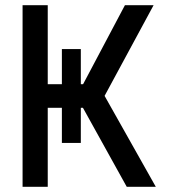

<svg xmlns="http://www.w3.org/2000/svg" viewBox="-20 -720 656 740"><path d="M468.5 0 262.5 -371.5 366.5 -380 580.5 0ZM67 0V-700H164V0ZM118.5 -304.5V-395.5H341.5V-304.5ZM218.5 -169V-531H291.5V-169ZM375 -335.5 273.5 -345 461.5 -700H572Z"/></svg>

Font: Overpass Mono SemiBold
Style: Regular
Weight: 600
Monospace: yes
Designer: Delve Withrington, Dave Bailey
Foundry: Delve Fonts LLC
Version: Version 4.000